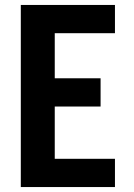

<svg xmlns="http://www.w3.org/2000/svg" viewBox="-20 -755 540 775"><path d="M64 0V-735H444V-621H201V-439H386V-325H201V-114H444V0Z"/></svg>

Font: Iosevka Curly Heavy
Style: Regular
Weight: 900
Monospace: yes
Designer: Belleve Invis
Foundry: Belleve Invis
Version: Version 22.1.2; ttfautohint (v1.8.4)